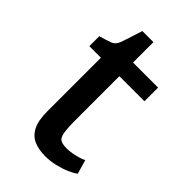

<svg xmlns="http://www.w3.org/2000/svg" viewBox="-211 -760 845 845"><g transform="rotate(45 211.5 -338.0)"><path d="M241 8Q201.5 8 171.5 -4.5Q141.5 -17 124.8 -48.8Q108 -80.5 108 -139V-472H36V-534Q73 -544.5 92.5 -551.8Q112 -559 121 -583Q125 -594 130 -609.2Q135 -624.5 141 -643.2Q147 -662 154 -684H223V-557H379V-472H223V-200Q223 -146 227.8 -121.2Q232.5 -96.5 245.8 -89.8Q259 -83 285 -83Q299 -83 317.2 -86.2Q335.5 -89.5 352.2 -94.5Q369 -99.5 378 -105L397 -39Q382 -27.5 356.8 -16.8Q331.5 -6 301.2 1Q271 8 241 8Z"/></g></svg>

Font: Koeln Type Sans
Style: Regular
Weight: 400
Designer: Eben Sorkin
Foundry: Eben Sorkin
Version: Version 2.001